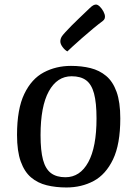

<svg xmlns="http://www.w3.org/2000/svg" viewBox="-20 -815 602 848"><path d="M273.3 13Q226.3 13 186.4 3.2Q146.5 -6.6 117.2 -31.4Q88 -56.1 71.6 -101.7Q55.2 -147.4 55.2 -219Q55.2 -333.5 87.3 -400.1Q119.3 -466.8 173.5 -495.4Q227.6 -524 293.4 -524Q340.4 -524 379.8 -514.2Q419.2 -504.4 448.9 -479.6Q478.5 -454.9 494.9 -409.3Q511.3 -363.6 511.3 -292Q511.3 -177.9 479.2 -111Q447.1 -44.2 393.6 -15.6Q340.1 13 273.3 13ZM269.1 -32.2Q333.5 -32.2 369.9 -98.7Q406.3 -165.2 406.3 -291.9Q406.3 -361.3 395.3 -402Q384.4 -442.6 360.4 -460.4Q336.5 -478.2 296.3 -478.2Q232.2 -478.2 195.6 -411.7Q159.1 -345.2 159.1 -218.1Q159.1 -149.7 170 -109.1Q181 -68.5 205.3 -50.3Q229.6 -32.2 269.1 -32.2ZM277.5 -587.9Q266 -594.2 256.2 -607.5Q246.5 -620.8 246.5 -631.7Q246.5 -637.9 248.1 -643.3Q249.8 -648.7 253.3 -654.5Q257 -660.2 268.6 -672.9Q280.1 -685.7 295.8 -701.5Q311.5 -717.3 327.7 -732.7Q343.8 -748.1 356.9 -760.6Q369.9 -773.1 375.8 -778.7Q386 -788.6 392.4 -791.8Q398.8 -794.9 404 -794.9Q411.5 -794.9 420.9 -785.9Q430.2 -776.8 436.9 -764.1Q443.6 -751.4 443.6 -741.7Q443.6 -737.1 441.9 -732.2Q440.2 -727.4 434.1 -722.6Q416.4 -709.5 391.3 -688.8Q366.2 -668 341.7 -646.4Q317.3 -624.7 299.5 -608.6Q281.7 -592.5 277.5 -587.9Z"/></svg>

Font: Briem Hand Thin
Style: Regular
Weight: 100
Designer: Gunnlaugur SE Briem, Eben Sorkin
Foundry: Sorkin Type Co.
Version: Version 1.003